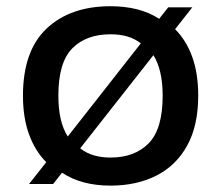

<svg xmlns="http://www.w3.org/2000/svg" viewBox="-20 -572 693 602"><path d="M529 -480.5Q564 -445.5 582.8 -393.5Q601.5 -341.5 601.5 -272Q601.5 -178.5 567 -115.8Q532.5 -53 470.5 -21.5Q408.5 10 326.5 10Q235.5 10 174.5 -30.5L146.5 5H71L125 -63.5Q90 -98.5 71 -150.8Q52 -203 52 -272Q52 -412.5 126.2 -482.5Q200.5 -552.5 326.5 -552.5Q371.5 -552.5 410 -542.8Q448.5 -533 479 -513L507.5 -549H583ZM326.5 -464.5Q250.5 -464.5 206.8 -420.5Q163 -376.5 163 -272.5Q163 -230 170.5 -198.2Q178 -166.5 192.5 -144L421.5 -436Q386 -464.5 326.5 -464.5ZM326.5 -78Q402.5 -78 446.2 -122.8Q490 -167.5 490 -271.5Q490 -313.5 482.5 -345.2Q475 -377 461 -399L231.5 -107Q250 -92 274 -85Q298 -78 326.5 -78Z"/></svg>

Font: Encode Sans Expanded Expanded Medium
Style: Regular
Weight: 500
Width: 7
Designer: Multiple Designers
Foundry: Impallari Type
Version: Version 3.000; ttfautohint (v1.8.3) -l 8 -r 50 -G 200 -x 14 